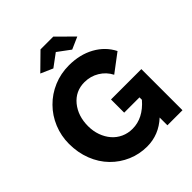

<svg xmlns="http://www.w3.org/2000/svg" viewBox="-246 -1067 1225 1225"><g transform="rotate(-45 366.0 -455.0)"><path d="M383 -834 468 -771 550 -807 441 -915H326L216 -807L298 -771ZM692 0V-371H418V-252H556V-230Q479 -141 383 -141Q342 -141 307 -157Q272 -173 247 -202Q222 -231 208 -270Q194 -309 194 -354Q194 -445 244 -507Q295 -569 376 -569Q430 -569 475 -542Q520 -515 544 -468L666 -560Q629 -633 554.5 -674Q480 -715 382 -715Q308 -715 243 -687.5Q178 -660 130 -611Q82 -563 55 -497.5Q28 -432 28 -360Q28 -281 54.5 -213Q81 -145 129 -96Q176 -48 238 -21.5Q300 5 369 5Q475 5 556 -70V0Z"/></g></svg>

Font: RT Raleway ExtraBold
Style: Regular
Weight: 400
Designer: Matt McInerney, Pablo Impallari, Rodrigo Fuenzalida — Edited by Milan Moffatt in April 2016
Foundry: Matt McInerney, Pablo Impallari, Rodrigo Fuenzalida — Edited by Milan Moffatt in April 2016
Version: Version 3.001